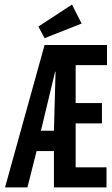

<svg xmlns="http://www.w3.org/2000/svg" viewBox="-20 -820 490 840"><path d="M2 0 175 -623H448V-535H311V-369H426V-280H311V-88H446V0H216V-159H140L100 0ZM159 -248H216L223 -506H221ZM175 -653 148 -704 295 -800 337 -717Z"/></svg>

Font: Inconsolata SemiCondensed Bold
Style: Regular
Weight: 700
Width: 4
Monospace: yes
Designer: Raph Levien, Cyreal, Brenton Simpson
Foundry: Raph Levien, Cyreal, Google
Version: Version 3.001; ttfautohint (v1.8.2.53-6de2)